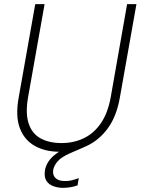

<svg xmlns="http://www.w3.org/2000/svg" viewBox="-20 -720 678 926"><path d="M269 12Q198 12 147.5 -16.5Q97 -45 75.5 -102.5Q54 -160 70 -249L150 -700H195L115 -249Q102 -172 118.5 -123.5Q135 -75 176 -52.5Q217 -30 277 -30Q335 -30 383.5 -53Q432 -76 466 -125Q500 -174 514 -251L593 -700H638L558 -249Q542 -158 499.5 -100.5Q457 -43 397 -15.5Q337 12 269 12ZM283 186Q260 186 237.5 178Q215 170 203.5 151.5Q192 133 197 100Q201 79 213.5 59.5Q226 40 250 22Q274 4 312 -12L374 -37L385 -10L318 19Q277 37 259.5 56.5Q242 76 237 97Q232 123 247 138Q262 153 291 153Q309 154 326.5 149.5Q344 145 360 139L354 174Q338 180 319.5 183Q301 186 283 186Z"/></svg>

Font: DM Sans 12pt ExtraLight
Style: Italic
Weight: 250
Italic angle: -10°
Version: Version 4.004;gftools[0.9.30]